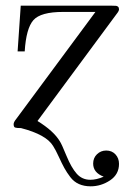

<svg xmlns="http://www.w3.org/2000/svg" viewBox="-20 -451 484 676"><path d="M28 -14Q28 -21 37 -32L316 -409H202Q123 -409 97.5 -380Q72 -351 67 -270H42L53 -431H373Q384 -431 388.5 -430.5Q393 -430 396 -427Q399 -424 399 -418Q399 -412 390 -401L112 -25Q169 10 191 47Q197 56 214 97.5Q231 139 250 160.5Q269 182 298 182Q320 182 345 171Q308 157 308 125Q308 105 321.5 92Q335 79 354 79Q374 79 386.5 92.5Q399 106 399 126Q399 163 367.5 184Q336 205 299 205Q276 205 258 197Q240 189 227.5 172.5Q215 156 206.5 140.5Q198 125 187 101Q176 77 167 63Q143 23 54 0Q38 0 33 -2Q28 -4 28 -14Z"/></svg>

Font: CMU Serif
Style: Roman
Weight: 500
Version: Version 0.7.0